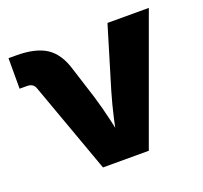

<svg xmlns="http://www.w3.org/2000/svg" viewBox="-100 -657 815 771"><g transform="rotate(-20 308.0 -271.0)"><path d="M215.3 0 75.2 -388.7Q71.3 -400.4 62.5 -406Q53.7 -411.6 40 -411.6H8.8V-542H41.5Q125 -542 170.4 -512Q215.8 -481.9 236.3 -412.1L278.8 -278.8Q294.9 -225.6 307.4 -171.4Q319.8 -117.2 332.5 -57.6H299.8Q312 -117.2 324.2 -171.4Q336.4 -225.6 352.1 -278.8L430.7 -539.1H607.4L411.1 0Z"/></g></svg>

Font: Inter 18pt ExtraBold
Style: Regular
Weight: 800
Designer: Rasmus Andersson
Foundry: rsms
Version: Version 4.001;git-66647c0bb